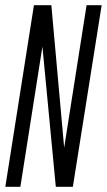

<svg xmlns="http://www.w3.org/2000/svg" viewBox="-28 -720 411 740"><path d="M-7.5 0 102.8 -700H169.9L219.3 -150.7L305.7 -700H363.8L252.8 0H187.1L135.5 -540.5L50.5 0Z"/></svg>

Font: Georama ExtraCondensed Thin
Style: Italic
Weight: 100
Width: 2
Italic angle: -9°
Designer: Jean-Baptiste Levee
Foundry: Production Type
Version: Version 1.001